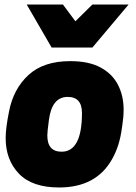

<svg xmlns="http://www.w3.org/2000/svg" viewBox="-20 -814 600 848"><path d="M388 -604H208L98 -794H258L313 -720L388 -794H548ZM241 14Q122 14 63.5 -47Q5 -108 5 -204Q5 -248 20 -322Q39 -421 105.5 -482.5Q172 -544 290 -544Q373 -544 425 -515.5Q477 -487 501.5 -438.5Q526 -390 526 -330Q526 -297 520 -259L518 -246Q508 -169 475 -111Q405 14 241 14ZM252 -144Q342 -144 342 -315Q342 -386 279 -386Q209 -386 196 -284Q189 -231 189 -216Q189 -144 252 -144Z"/></svg>

Font: Tanohe Sans ExtraBold
Style: Italic
Weight: 800
Designer: Village Type and Design LLC & Cristiano Sobral
Foundry: Cooper Hewitt Smithsonian Design Museum
Version: Version 1.00;September 29, 2021;FontCreator 13.0.0.2655 64-b